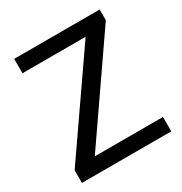

<svg xmlns="http://www.w3.org/2000/svg" viewBox="-151 -743 812 856"><g transform="rotate(-30 255.5 -315.0)"><path d="M481 -630V-575L135 -74H486V0H26V-65L366 -556H41V-630Z"/></g></svg>

Font: Mukta Mahee
Style: Regular
Weight: 400
Designer: Shuchita Grover, Noopur Datye, Girish Dalvi, Yashodeep Gholap
Foundry: Ek Type
Version: Version 2.538;PS 1.000;hotconv 16.6.51;makeotf.lib2.5.65220;